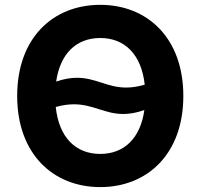

<svg xmlns="http://www.w3.org/2000/svg" viewBox="-20 -757 822 787"><path d="M391 9.9C583.8 9.9 731.5 -125.7 731.5 -363.6C731.5 -601.6 583.8 -737.2 391 -737.2C197.1 -737.2 50.4 -601.6 50.4 -363.6C50.4 -126.8 197.1 9.9 391 9.9ZM386.4 -309.3C417.3 -299.4 447.8 -289.8 484.7 -289.8C509.9 -289.8 538.4 -294 571.7 -306.1C555.4 -188.9 487.6 -126.1 391 -126.1C290.5 -126.1 221.6 -193.2 208.5 -318.5C236.5 -326.3 261 -329.5 283 -329.5C322.8 -329.5 354.8 -319.2 386.4 -309.3ZM391 -601.2C490.8 -601.2 559.7 -534.4 573.2 -409.8C544.7 -401.6 519.9 -398.1 497.5 -398.1C458.1 -398.1 426.1 -408.4 394.5 -418.7C363.6 -428.6 332.7 -438.2 295.5 -438.2C270.6 -438.2 242.9 -433.9 210.2 -422.6C226.9 -539.1 294.4 -601.2 391 -601.2Z"/></svg>

Font: Inter-Hewn
Style: Bold
Weight: 700
Designer: Rasmus Andersson
Foundry: rsms
Version: Version 3.012;git-f93a4a705